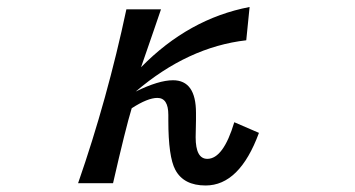

<svg xmlns="http://www.w3.org/2000/svg" viewBox="-20 -541 1040 563"><path d="M209 -3.9Q294.9 -251 350.6 -513.7H452.1L430.7 -451.2L393.6 -343.8Q533.2 -486.3 711.9 -520.5L702.1 -422.9Q531.2 -403.3 377.9 -272.5Q445.3 -305.7 487.3 -305.7Q554.7 -305.7 554.7 -210Q554.7 -203.1 554.7 -188.5Q553.7 -160.2 553.7 -138.7Q553.7 -75.2 587.9 -75.2Q634.8 -75.2 667 -182.6L739.3 -151.4Q682.6 2.9 583 2.9Q518.6 2.9 494.1 -43Q473.6 -81.1 473.6 -187.5V-204.1Q473.6 -253.9 441.4 -253.9Q413.1 -253.9 366.2 -223.6Q348.6 -166 311.5 -3.9Z"/></svg>

Font: MotoyaLCedar
Style: W3 mono
Weight: 400
Version: Version 1.01